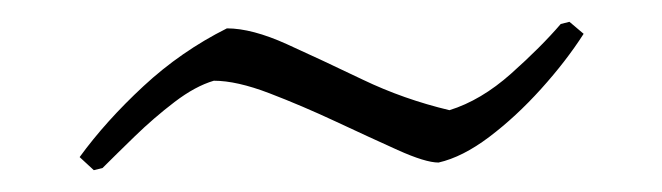

<svg xmlns="http://www.w3.org/2000/svg" viewBox="-20 -332 607 176"><path d="M66 -176 53 -188Q77 -221 111.5 -253Q146 -285 188 -306Q211 -306 243 -291.5Q275 -277 312.5 -259Q350 -241 392 -231Q421 -240 448.5 -264.5Q476 -289 494 -310L502 -312L515 -301Q499 -276 476 -250.5Q453 -225 428.5 -206.5Q404 -188 382 -183Q370 -183 344.5 -194.5Q319 -206 288 -220.5Q257 -235 227 -246.5Q197 -258 176 -258Q159 -253 140 -238.5Q121 -224 103.5 -207Q86 -190 74 -178Z"/></svg>

Font: Labrada Light
Style: Regular
Weight: 300
Designer: Mercedes Jáuregui
Foundry: Omnibus-Type Team
Version: Version 1.000; ttfautohint (v1.8.4.7-5d5b)